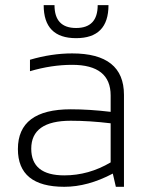

<svg xmlns="http://www.w3.org/2000/svg" viewBox="-20 -718 575 738"><path d="M48.8 -145Q48.8 -297.9 252 -297.9Q323.7 -297.9 405.3 -288.1V-351.1Q405.3 -468.8 257.3 -468.8Q178.2 -468.8 95.2 -444.3V-488.3Q178.2 -512.7 257.3 -512.7Q456.5 -512.7 456.5 -353.5V0H425.3L413.6 -50.8Q317.4 0 227.1 0Q48.8 0 48.8 -145ZM252 -253.9Q100.1 -253.9 100.1 -146.5Q100.1 -43.9 227.1 -43.9Q320.8 -43.9 405.3 -93.8V-244.1Q323.7 -253.9 252 -253.9ZM147.9 -698.2H189.5Q189.5 -610.4 272.5 -610.4Q355.5 -610.4 355.5 -698.2H397Q397 -571.3 272.5 -571.3Q147.9 -571.3 147.9 -698.2Z"/></svg>

Font: Voltera Light
Style: Light
Weight: 300
Designer: Bernd Montag
Version: Version 1.301